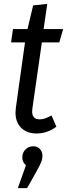

<svg xmlns="http://www.w3.org/2000/svg" viewBox="-20 -677 346 991"><path d="M147 -116Q146 -111 146 -101Q146 -61 185 -61Q200 -61 213.5 -66Q227 -71 246 -81L271 -23Q224 12 169 12Q119 12 89.5 -17Q60 -46 60 -96Q60 -104 62 -122L109 -458H37L47 -527H122L151 -649L224 -657L205 -527H306L286 -458H196ZM199 126Q199 144 192.5 160Q186 176 166 212L120 294H72L114 176Q105 169 100 158.5Q95 148 95 136Q95 111 111.5 94.5Q128 78 151 78Q174 78 186.5 92.5Q199 107 199 126Z"/></svg>

Font: Fira Sans Compressed
Style: Italic
Weight: 400
Width: 1
Italic angle: -8°
Designer: bBox Type GmbH & Carrois Corporate GbR & Edenspiekermann AG
Foundry: bBox Type GmbH & Carrois Corporate GbR & Edenspiekermann AG
Version: Version 4.301